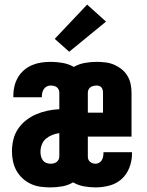

<svg xmlns="http://www.w3.org/2000/svg" viewBox="-20 -807 640 835"><path d="M199 8Q177 8 155.5 5Q134 2 114.5 -7Q95 -16 78.5 -31Q62 -46 51.5 -65Q41 -84 36.5 -105.5Q32 -127 32 -148Q32 -174 38 -199.5Q44 -225 58.5 -246.5Q73 -268 93.5 -284Q114 -300 137.5 -310Q161 -320 186.5 -325.5Q212 -331 238 -332V-404Q238 -411 235 -417.5Q232 -424 226.5 -428Q221 -432 214 -433.5Q207 -435 200 -435Q191 -435 183.5 -431Q176 -427 171 -420Q166 -413 164 -404.5Q162 -396 162 -387Q162 -386 162 -385.5Q162 -385 162 -384H38Q38 -386 38 -388Q38 -390 38 -393Q38 -413 43 -433Q48 -453 58.5 -471Q69 -489 85 -502.5Q101 -516 120 -524Q139 -532 159.5 -535Q180 -538 200 -538Q226 -538 252 -533.5Q278 -529 301 -516Q324 -529 349.5 -533.5Q375 -538 401 -538Q420 -538 439.5 -535.5Q459 -533 476.5 -525.5Q494 -518 509 -506Q524 -494 534 -477.5Q544 -461 548 -442Q552 -423 552 -404V-213H362V-126Q362 -119 364.5 -113Q367 -107 372 -103Q377 -99 383 -97Q389 -95 396 -95Q404 -95 411.5 -99.5Q419 -104 423 -111Q427 -118 428.5 -126Q430 -134 430 -143Q430 -143 430 -144Q430 -145 430 -145H554Q554 -143 554 -141Q554 -139 554 -137Q554 -107 542.5 -77.5Q531 -48 508.5 -28Q486 -8 456 0Q426 8 396 8Q371 8 345.5 3.5Q320 -1 298 -14Q276 -1 250.5 3.5Q225 8 199 8ZM428 -317V-404Q428 -410 426.5 -416Q425 -422 421.5 -426.5Q418 -431 412 -433Q406 -435 401 -435Q394 -435 387 -433.5Q380 -432 374 -428Q368 -424 365 -417.5Q362 -411 362 -404V-317ZM199 -95Q206 -95 213 -96.5Q220 -98 225.5 -102Q231 -106 234.5 -112.5Q238 -119 238 -126V-228Q222 -226 207 -220Q192 -214 180 -204Q168 -194 162 -178.5Q156 -163 156 -147Q156 -138 158 -128.5Q160 -119 165.5 -111Q171 -103 180 -99Q189 -95 199 -95ZM281 -582 218 -638 359 -787 441 -713Z"/></svg>

Font: Iosevka Slab XBdEx
Style: Regular
Weight: 800
Width: 7
Monospace: yes
Designer: Belleve Invis
Foundry: Belleve Invis
Version: Version 11.1.0; ttfautohint (v1.8.3)